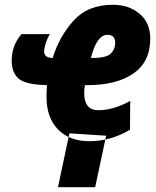

<svg xmlns="http://www.w3.org/2000/svg" viewBox="-20 -582 655 805"><path d="M425 -13 379 203H223L271 -23ZM355 10Q444 10 525 -38L526 -159Q456 -120 392 -120Q333 -120 333 -192Q333 -208 336 -225H346Q469 -225 539.5 -274Q610 -323 610 -420Q610 -487 565 -524.5Q520 -562 453 -562Q348 -562 288 -495Q228 -428 201 -339Q165 -339 165 -367Q165 -377 170.5 -396.5Q176 -416 189 -439H70Q29 -391 29 -328Q29 -277 58.5 -252Q88 -227 177 -225Q176 -212 175.5 -199.5Q175 -187 175 -175Q175 -89 223 -39.5Q271 10 355 10ZM361 -339Q386 -436 430 -436Q463 -436 463 -403Q463 -376 444.5 -357.5Q426 -339 368 -339Z"/></svg>

Font: Noto Sans Display Condensed Black
Style: Italic
Weight: 900
Width: 3
Italic angle: -192°
Designer: Monotype Design Team
Foundry: Monotype Imaging Inc.
Version: Version 1.900